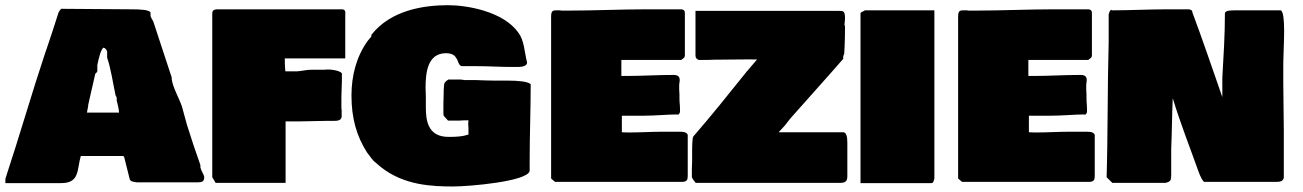

<svg xmlns="http://www.w3.org/2000/svg" viewBox="-36 -711 4927 726"><path d="M269.5 -121.1H419.9C432.6 -121.1 432.6 -122.1 435.5 -109.4L454.1 -35.2C456.1 -24.4 467.8 -23.4 482.4 -21.5H709C729.5 -21.5 736.3 -24.4 736.3 -43C733.4 -53.7 724.6 -65.4 721.7 -78.1V-87.9V-86.9C704.3 -136.6 687 -186.8 671.2 -238.1L651.8 -308.7C641 -340.8 617.3 -380 613.3 -412.1V-418C590.1 -488.2 567 -558.6 543.9 -628.9C539.1 -637.7 534.2 -645.5 533.2 -651.4V-664.1C527.3 -673.8 497.1 -675.8 459 -675.8L195.3 -677.7C190.5 -672.9 189.6 -670.8 185.5 -664.1C169.6 -614.3 153.6 -564.5 136.7 -515.6V-516.6C83.3 -356.2 37.5 -195.9 -15.6 -35.2V-18.6H195.3C266.6 -18.6 254.5 -70.5 269.5 -121.1ZM293 -294.9V-293ZM400.4 -353.5C400.4 -349.6 404.3 -345.7 405.3 -341.8V-331.1C409.2 -316.4 414.1 -295.9 414.1 -285.2H293C293 -290 297.9 -307.6 297.9 -316.4C306.7 -354.7 315.5 -393.2 324.2 -431.6C324.2 -433.6 330.1 -435.5 332 -441.4V-464.8C337 -491.2 346.8 -528.3 355.5 -530.3V-531.2C362.3 -528.3 366.2 -524.4 369.1 -516.6V-493.2C383.8 -449.3 390.5 -399.8 400.4 -353.5Z M766.6 -41 779.3 -19.5H1043.9V-252H1098.6C1132.8 -252 1161.1 -253.9 1194.3 -253.9H1225.6C1239.3 -253.9 1253.9 -254.9 1255.9 -269.5V-289.1C1255.9 -293.9 1255.9 -298.8 1254.9 -302.7V-346.7C1254.9 -366.2 1256.8 -385.7 1256.8 -404.3V-432.6C1254.9 -440.4 1229.5 -448.2 1202.1 -448.2C1195.3 -447.3 1188.5 -447.3 1181.6 -447.3H1141.6C1123 -447.3 1105.5 -442.4 1088.9 -441.4H1043C1042 -454.1 1041 -461.9 1041 -472.7V-490.2H1269.5V-656.2C1269.5 -662.1 1272.5 -675.8 1256.8 -675.8H795.9C780.3 -675.8 766.6 -676.8 766.6 -660.2Z M1966.8 -64.5V-107.4C1966.8 -201.2 1970.7 -298.8 1970.7 -392.6C1960 -403.3 1920.9 -406.2 1882.8 -406.2H1835.9C1815.4 -406.2 1788.1 -407.2 1763.7 -408.2H1719.7C1714.8 -409.2 1710 -410.2 1705.1 -410.2H1659.2C1646.5 -402.3 1642.6 -396.5 1642.6 -384.8V-380.9C1642.6 -376 1641.6 -373 1641.6 -370.1V-356.4C1641.6 -341.8 1640.6 -331.1 1640.6 -318.4V-288.1C1640.6 -283.2 1640.6 -278.3 1641.6 -273.4L1658.2 -254.9H1699.2C1704.1 -254.9 1710 -255.9 1716.8 -255.9H1735.4C1735.4 -251 1734.4 -247.1 1734.4 -244.1C1734.4 -236.3 1735.4 -231.4 1735.4 -223.6V-202.1C1710.9 -194.3 1688.5 -193.4 1660.2 -193.4C1580.1 -193.4 1574.2 -257.8 1574.2 -306.6V-343.8C1574.2 -352.5 1573.2 -366.2 1573.2 -378.9C1573.2 -435.5 1580.1 -509.8 1650.4 -509.8C1673.8 -509.8 1684.6 -501 1689.5 -490.2V-491.2C1696.7 -481.6 1697.1 -464.9 1709 -460.9H1762.7C1808.6 -460.9 1854.5 -458 1885.7 -458H1925.8C1934.6 -458 1957 -460 1957 -474.6C1946.2 -518 1946.6 -557.5 1923.8 -587.9C1866.2 -668.6 1728.7 -691.4 1658.2 -691.4C1566.4 -691.4 1441.4 -672.9 1368.2 -579.1V-580.1V-573.2L1354.5 -556.6C1311.5 -497.1 1293 -424.8 1293 -349.6C1293 -263.7 1312.5 -196.3 1351.6 -134.8L1367.2 -114.3C1372.1 -107.4 1377 -101.6 1383.8 -96.7L1404.3 -79.1C1492.2 -9.8 1597.7 -5.9 1678.7 -5.9C1735.3 -5.9 1957.9 -24.3 1966.8 -64.5Z M2047.9 -630.9V-36.1L2062.5 -23.4H2545.9C2561.5 -24.4 2564.5 -32.2 2564.5 -44.9V-201.2C2559.6 -213.9 2542 -212.9 2528.3 -212.9H2465.8C2426.8 -212.9 2381.8 -210 2338.9 -210C2331.1 -210 2323.2 -210.9 2315.4 -210.9V-273.4H2393.6C2443.4 -273.4 2487.3 -278.3 2526.4 -278.3V-277.3C2531.2 -277.3 2532.2 -280.3 2535.2 -287.1V-299.8C2535.2 -316.4 2533.2 -319.3 2533.2 -339.8V-353.5C2533.2 -361.3 2532.2 -367.2 2532.2 -372.1V-390.6C2532.2 -395.5 2534.2 -402.3 2534.2 -407.2C2534.2 -418.9 2530.3 -427.7 2510.7 -427.7C2449.2 -427.7 2392.6 -423.8 2335 -423.8H2313.5V-484.4H2540C2548.8 -491.2 2552.7 -492.2 2553.7 -500V-663.1C2553.7 -669.9 2549.8 -674.8 2541 -675.8H2411.1C2311.5 -675.8 2210.9 -670.9 2112.3 -670.9H2086.9C2084 -671.9 2081.1 -671.9 2076.2 -671.9H2064.5C2045.9 -671.9 2047.9 -658.2 2047.9 -630.9Z M2580.1 -41C2581.1 -36.1 2591.8 -22.5 2594.7 -19.5H3140.6C3159.2 -19.5 3168 -24.4 3168 -44.9V-171.9C3168 -194.3 3164.1 -210.9 3152.3 -210.9H2908.2L2931.6 -236.3L2953.1 -263.7C3018.8 -338.3 3087.1 -413.2 3152.3 -488.3V-496.1C3152.3 -499 3153.3 -500 3156.2 -507.8C3156.2 -510.7 3159.2 -545.9 3159.2 -611.3C3158.2 -614.3 3157.2 -616.2 3157.2 -617.2C3157.2 -622.1 3159.2 -630.9 3159.2 -641.6C3159.2 -670.9 3152.3 -669.9 3134.8 -669.9H2593.8V-501C2593.8 -492.2 2597.7 -488.3 2605.5 -484.4H2636.7C2647.5 -484.4 2658.2 -485.4 2668.9 -485.4H2681.6C2731.4 -485.4 2779.8 -487 2826.6 -486.1L2785.2 -437.5C2719.4 -355.5 2654.6 -274.4 2585.9 -195.3C2581.1 -190.4 2581.1 -152.3 2581.1 -127V-101.6C2581.1 -90.8 2580.1 -80.1 2580.1 -71.3Z M3217.8 -18.6H3485.4C3492.2 -18.6 3494.1 -23.4 3497.1 -36.1V-671.9H3234.4C3229.5 -667 3218.8 -667 3217.8 -660.2Z M3586.9 -630.9V-36.1L3601.6 -23.4H4085C4100.6 -24.4 4103.5 -32.2 4103.5 -44.9V-201.2C4098.6 -213.9 4081.1 -212.9 4067.4 -212.9H4004.9C3965.8 -212.9 3920.9 -210 3877.9 -210C3870.1 -210 3862.3 -210.9 3854.5 -210.9V-273.4H3932.6C3982.4 -273.4 4026.4 -278.3 4065.4 -278.3V-277.3C4070.3 -277.3 4071.3 -280.3 4074.2 -287.1V-299.8C4074.2 -316.4 4072.3 -319.3 4072.3 -339.8V-353.5C4072.3 -361.3 4071.3 -367.2 4071.3 -372.1V-390.6C4071.3 -395.5 4073.2 -402.3 4073.2 -407.2C4073.2 -418.9 4069.3 -427.7 4049.8 -427.7C3988.3 -427.7 3931.6 -423.8 3874 -423.8H3852.5V-484.4H4079.1C4087.9 -491.2 4091.8 -492.2 4092.8 -500V-663.1C4092.8 -669.9 4088.9 -674.8 4080.1 -675.8H3950.2C3850.6 -675.8 3750 -670.9 3651.4 -670.9H3626C3623 -671.9 3620.1 -671.9 3615.2 -671.9H3603.5C3585 -671.9 3586.9 -658.2 3586.9 -630.9Z M4806.6 -671.9H4639.6C4617.2 -671.9 4595.7 -671.9 4595.7 -660.2C4595.7 -579.1 4590.8 -502 4585.9 -416V-343.8C4548.4 -450.8 4512.1 -559 4472.7 -664.1C4472.7 -671.9 4468.8 -672.9 4460.9 -675.8H4378.9C4308.6 -675.8 4235.4 -671.9 4168 -671.9V-673.8C4160.2 -673.8 4158.2 -663.1 4156.2 -656.2V-550.8C4151.4 -384.8 4153.3 -203.1 4148.4 -41L4169.9 -19.5H4371.1C4391.6 -24.4 4392.6 -31.2 4392.6 -48.8V-148.4C4395.5 -210.9 4395.5 -274.4 4398.4 -339.8V-342.8V-339.8C4426.8 -246.2 4462.7 -155.6 4495.1 -64.5C4502.9 -42 4512.7 -24.4 4517.6 -23.4H4791C4801.8 -23.4 4816.4 -24.4 4818.4 -40V-217.8C4818.4 -276.4 4816.4 -333 4816.4 -399.4V-451.2C4816.4 -467.8 4816.4 -486.3 4817.4 -505.9C4817.4 -534 4826.9 -664.3 4806.6 -671.9Z"/></svg>

Font: Bowlby One SC
Style: Regular
Weight: 400
Width: 1
Version: Version 1.2